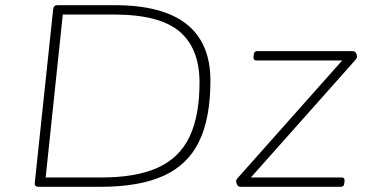

<svg xmlns="http://www.w3.org/2000/svg" viewBox="-20 -720 1454 740"><path d="M129 0Q112 0 114 -15L185 -685Q187 -700 201 -700H422Q791 -700 791 -409Q791 -265 747.5 -175Q704 -85 610.5 -42.5Q517 0 367 0ZM156 -36H371Q504 -36 587.5 -73.5Q671 -111 710 -192Q749 -273 749 -402Q749 -533 672 -598.5Q595 -664 418 -664H222ZM907 0Q898 0 894 -8Q890 -16 890 -21Q890 -26 892.5 -29Q895 -32 898 -36L1299 -487H968Q956 -487 957 -501L958 -509Q959 -523 971 -523H1339Q1348 -523 1352 -515.5Q1356 -508 1356 -502Q1356 -498 1353.5 -494.5Q1351 -491 1348 -487L947 -36H1297Q1309 -36 1308 -22L1307 -14Q1306 0 1294 0Z"/></svg>

Font: Asap Expanded Expanded Thin
Style: Italic
Weight: 100
Width: 7
Italic angle: -6°
Designer: Pablo Cosgaya
Foundry: Omnibus-Type
Version: Version 3.001; ttfautohint (v1.8.4.7-5d5b)